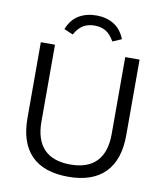

<svg xmlns="http://www.w3.org/2000/svg" viewBox="-98 -995 927 1082"><g transform="rotate(10 365.5 -453.5)"><path d="M83 -279V-712H164V-272Q164 -168 215 -115Q266 -62 366 -62Q465 -62 515.5 -115Q566 -168 566 -272V-712H648V-279Q648 -138 576 -65Q504 8 366 8Q226 8 154.5 -64.5Q83 -137 83 -279ZM530 -808 479 -786Q456 -826 429 -841.5Q402 -857 366 -857Q329 -857 302 -841.5Q275 -826 252 -786L201 -808Q223 -864 266 -889.5Q309 -915 366 -915Q422 -915 465 -889.5Q508 -864 530 -808Z"/></g></svg>

Font: Muli-Regular
Style: Regular
Weight: 400
Version: Version 2.000